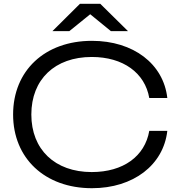

<svg xmlns="http://www.w3.org/2000/svg" viewBox="-20 -978 942 1011"><path d="M766 -289C743 -155 629 -72 463 -72C269 -72 145 -191 145 -375C145 -560 269 -678 463 -678C629 -678 743 -594 766 -462H861C841 -641 683 -763 464 -763C216 -763 49 -606 49 -375C49 -145 216 13 464 13C683 13 841 -110 861 -289ZM256 -814H345L455 -903L564 -814H654L508 -958H401Z"/></svg>

Font: Bounded Light
Style: Regular
Weight: 300
Designer: Vlad Churkin
Version: Version 3.0